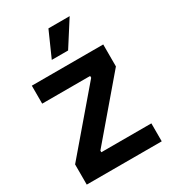

<svg xmlns="http://www.w3.org/2000/svg" viewBox="-214 -1011 1000 1120"><g transform="rotate(-30 285.5 -450.5)"><path d="M33 0V-136L367 -527V-539H44V-660H525V-512L201 -132V-121H538V0ZM330 -732H220L295 -901H438Z"/></g></svg>

Font: Bricolage Grotesque
Style: Bold
Weight: 700
Designer: Mathieu Triay
Foundry: Atelier Triay
Version: Version 1.001;gftools[0.9.33.dev8+g029e19f]